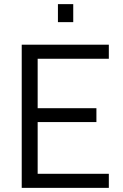

<svg xmlns="http://www.w3.org/2000/svg" viewBox="-20 -908 593 928"><path d="M85 0V-692H506V-624H162V-385H446V-318H162V-68H506V0ZM260 -801V-888H334V-801Z"/></svg>

Font: TitilliumWeb-Regular
Style: Regular
Weight: 400
Version: Version 1.001;PS 57.000;hotconv 1.0.70;makeotf.lib2.5.55311